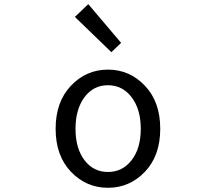

<svg xmlns="http://www.w3.org/2000/svg" viewBox="-20 -892 1040 925"><path d="M678.2 -64.5Q604.5 12.7 500 12.7Q395.5 12.7 321.8 -64.5Q248 -141.6 248 -271.5Q248 -401.4 321.8 -479Q395.5 -556.6 500 -556.6Q604.5 -556.6 678.2 -479Q752 -401.4 752 -271.5Q752 -141.6 678.2 -64.5ZM386.7 -120.6Q429.7 -63.5 500 -63.5Q570.3 -63.5 614.3 -120.6Q658.2 -177.7 658.2 -271.5Q658.2 -365.2 614.3 -423.3Q570.3 -481.4 500 -481.4Q429.7 -481.4 386.7 -423.3Q343.8 -365.2 343.8 -271.5Q343.8 -177.7 386.7 -120.6ZM516.6 -640.6 340.8 -810.5 405.3 -872.1 563.5 -685.5Z"/></svg>

Font: Gen Shin Gothic Monospace Regular
Style: Regular
Weight: 400
Designer: [Source Han Sans]
Ryoko NISHIZUKA  (kana & ideographs); Paul D. Hunt (Latin, Greek & Cyrillic); Wenlong ZHANG  (bopomofo
Version: Version 1.002.20150607